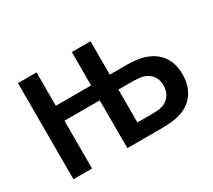

<svg xmlns="http://www.w3.org/2000/svg" viewBox="-107 -737 1038 934"><g transform="rotate(-30 412.0 -270.0)"><path d="M174 0V-268.5H372L372.5 0H551.5C574 0 614.5 0 649 -7C728 -23 784.5 -79.5 784.5 -177.5C784.5 -278.5 723 -331.5 642.5 -346.5C612.5 -352.5 581.5 -352.5 548.5 -352.5H477V-540H372V-352.5H174V-540H69.5V0ZM477 -268.5H557.5C570 -268.5 592.5 -267.5 611.5 -263C648.5 -254 677.5 -225.5 677.5 -177C677.5 -126.5 647 -98.5 616 -89.5C597 -84.5 576 -84 557.5 -84H477Z"/></g></svg>

Font: Manrope SemiBold
Style: Regular
Weight: 600
Designer: Mikhail Sharanda
Foundry: Mikhail Sharanda
Version: Version 4.505